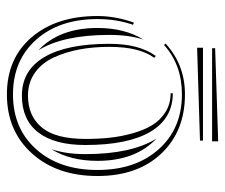

<svg xmlns="http://www.w3.org/2000/svg" viewBox="-68 -606 652 556"><g transform="rotate(90 258.0 -328.0)"><path d="M118.2 -572.8V-589.8H387.2V-581.1ZM389.2 -633.8V-616.2H119.6V-625ZM45.4 -389.6 51.8 -387.2Q35.2 -339.8 35.2 -284.2Q35.2 -173.8 95 -106.7Q154.8 -39.6 253.4 -39.6Q352.1 -39.6 412.1 -106.7Q472.2 -173.8 472.2 -284.2Q472.2 -394.5 412.1 -461.7Q352.1 -528.8 253.4 -528.8Q167.5 -528.8 110.4 -477.1L106 -481.4Q167.5 -537.6 253.4 -537.6Q359.9 -537.6 424.8 -469Q489.7 -400.4 489.7 -284.2Q489.7 -167 424.3 -94.5Q358.9 -22 253.4 -22Q148.9 -22 87.6 -94Q26.4 -166 26.4 -284.2Q26.4 -336.4 45.4 -389.6ZM250 -496.1V-502.4Q323.2 -502.4 361.6 -437.5Q399.9 -372.6 399.9 -249Q399.9 -159.7 363.3 -112.5Q326.7 -65.4 256.8 -65.4Q183.6 -65.4 145.3 -130.4Q106.9 -195.3 106.9 -318.8Q106.9 -405.3 142.1 -453.1L147.5 -448.7Q115.7 -406.2 115.7 -318.8Q115.7 -272.9 123 -232.9Q130.4 -192.9 146.2 -158.2Q162.1 -123.5 190.4 -103.3Q218.8 -83 256.8 -83Q315.9 -83 349.1 -123Q382.3 -163.1 382.3 -249Q382.3 -286.1 378.9 -319.1Q375.5 -352.1 366.2 -385.5Q356.9 -418.9 342.5 -442.6Q328.1 -466.3 304.4 -481.2Q280.8 -496.1 250 -496.1ZM412.1 -150.9Q426.3 -193.4 426.3 -249Q426.3 -382.8 381.3 -455.1Q445.8 -394.5 445.8 -284.2Q445.8 -205.6 412.1 -150.9ZM94.7 -417.5Q81.1 -376.5 81.1 -318.8Q81.1 -185.1 125.5 -113.3Q61 -173.8 61 -284.2Q61 -362.8 94.7 -417.5Z"/></g></svg>

Font: FoglihtenNo03
Style: Regular
Weight: 500
Version: Version 0.59